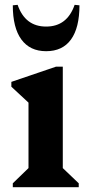

<svg xmlns="http://www.w3.org/2000/svg" viewBox="-20 -775 361 795"><path d="M33 0V-16L98 -79V-350L27 -416V-436L212 -499H240V-79L306 -16V0ZM171 -563Q104 -563 68.5 -611.5Q33 -660 33 -753L53 -755Q84 -665 171 -665Q258 -665 289 -755L309 -753Q309 -660 274 -611.5Q239 -563 171 -563Z"/></svg>

Font: Platypi SemiBold
Style: Regular
Weight: 600
Designer: David Sargent
Foundry: Bolt Cutter Type
Version: Version 1.200; ttfautohint (v1.8.4.7-5d5b)